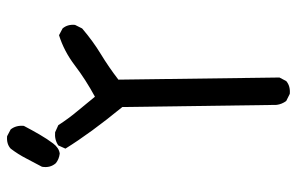

<svg xmlns="http://www.w3.org/2000/svg" viewBox="-168 -661 836 540"><g transform="rotate(-90 250.0 -391.0)"><path d="M256 6 236 -4Q227 -16 225 -31L219 -465Q146 -554 102 -625L111 -645Q127 -656 148 -654L168 -645Q186 -617 206.5 -592.5Q227 -568 248 -542Q296 -568 336 -598.5Q376 -629 421 -643L440 -633Q452 -619 450 -598L440 -578Q405 -548 368 -525.5Q331 -503 296 -476L302 -23L292 -4Q278 8 256 6ZM88 -641Q72 -643 61 -652Q47 -668 51 -691Q63 -713 74.5 -735.5Q86 -758 102 -779Q115 -791 137 -789L156 -779Q168 -764 166 -742Q154 -719 141.5 -697.5Q129 -676 116.5 -659.5Q104 -643 88 -641Z"/></g></svg>

Font: Kosefont JP
Style: Regular
Weight: 400
Designer: Nozomi Seto 瀬戸のぞみ
Version: Version 3.00;June 19, 2020